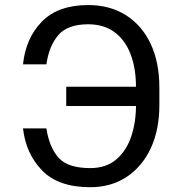

<svg xmlns="http://www.w3.org/2000/svg" viewBox="-20 -741 714 770"><path d="M537.1 -393.1V-315.9H245.6V-393.1ZM72.3 -226.1H166Q177.7 -150.4 214.8 -108.6Q252 -66.9 341.8 -66.9Q405.3 -66.9 445.8 -101.1Q486.3 -135.3 505.9 -192.6Q525.4 -250 525.4 -319.8V-391.1Q525.4 -466.8 503.7 -523.7Q481.9 -580.6 439.2 -612.1Q396.5 -643.6 333.5 -643.6Q251 -643.6 213.9 -600.3Q176.8 -557.1 166 -482.9H72.3Q83 -587.9 147.9 -654.3Q212.9 -720.7 333.5 -720.7Q421.4 -720.7 485.6 -679.7Q549.8 -638.7 584.5 -564.5Q619.1 -490.2 619.1 -390.1V-319.8Q619.1 -220.2 584.5 -146.2Q549.8 -72.3 487.5 -31.2Q425.3 9.8 341.8 9.8Q213.9 9.8 148.7 -57.6Q83.5 -125 72.3 -226.1Z"/></svg>

Font: RobotoDEMO
Style: Regular
Weight: 400
Designer: Christian Robertson
Foundry: Google
Version: Version 2.136